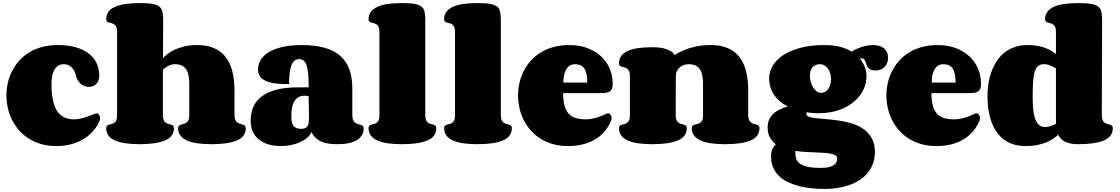

<svg xmlns="http://www.w3.org/2000/svg" viewBox="-20 -941 7310 1253"><path d="M356 -647Q428.7 -647 480.2 -630.9Q531.7 -614.7 564.7 -587.4Q597.7 -560.1 612.8 -523.4Q627.9 -486.8 627.9 -445.8Q627.9 -428.7 622.6 -415.5Q617.2 -402.3 608.2 -393.1Q599.1 -383.8 586.4 -378.9Q573.7 -374 559.1 -374Q546.4 -374 533.2 -378.4Q520 -382.8 508.3 -392.6Q496.6 -402.3 487.3 -418Q478 -433.6 473.1 -456.1Q469.2 -472.2 461.4 -484.4Q453.6 -496.6 443.6 -505.1Q433.6 -513.7 421.6 -517.8Q409.7 -522 397.9 -522Q377 -522 361.6 -513.2Q346.2 -504.4 335.9 -487.5Q325.7 -470.7 320.8 -446.5Q315.9 -422.4 315.9 -392.1Q315.9 -274.9 351.3 -218.5Q386.7 -162.1 464.8 -162.1Q487.3 -162.1 510.7 -168.2Q534.2 -174.3 554.2 -181.6Q574.2 -189 588.9 -195.1Q603.5 -201.2 608.9 -201.2Q620.1 -201.2 626.5 -191.7Q632.8 -182.1 632.8 -169.9Q632.8 -166 632.6 -162.6Q632.3 -159.2 630.9 -155.8Q616.7 -119.6 590.8 -89.1Q564.9 -58.6 529.1 -35.9Q493.2 -13.2 447.8 -0.5Q402.3 12.2 349.1 12.2Q294.4 12.2 249 -0.7Q203.6 -13.7 167.2 -36.9Q130.9 -60.1 103.8 -91.3Q76.7 -122.6 58.3 -159.4Q40 -196.3 31 -236.6Q22 -276.9 22 -317.9Q22 -359.4 31.2 -400.1Q40.5 -440.9 59.1 -477.5Q77.6 -514.2 105.5 -545.2Q133.3 -576.2 170.4 -598.9Q207.5 -621.6 253.9 -634.3Q300.3 -647 356 -647Z M1043.9 -562Q1055.2 -574.2 1073.7 -588.9Q1092.3 -603.5 1119.6 -616.5Q1147 -629.4 1183.3 -638.2Q1219.7 -647 1267.1 -647Q1321.8 -647 1360.8 -633.1Q1399.9 -619.1 1427 -595.7Q1454.1 -572.3 1470.5 -541.7Q1486.8 -511.2 1495.6 -477.8Q1504.4 -444.3 1507.3 -410.4Q1510.3 -376.5 1510.3 -346.2V-191.9Q1510.3 -170.9 1515.6 -159.2Q1521 -147.5 1529.3 -141.4Q1537.6 -135.3 1547.1 -132.8Q1556.6 -130.4 1564.9 -127.7Q1573.2 -125 1578.6 -120.4Q1584 -115.7 1584 -105Q1584 -49.3 1526.6 -24.7Q1469.2 0 1360.4 0Q1307.6 0 1267.1 -5.9Q1226.6 -11.7 1198.7 -24.7Q1170.9 -37.6 1156.5 -57.4Q1142.1 -77.1 1142.1 -105Q1142.1 -115.7 1147.5 -120.4Q1152.8 -125 1161.1 -127.7Q1169.4 -130.4 1178.7 -132.6Q1188 -134.8 1196.3 -140.6Q1204.6 -146.5 1210 -157.7Q1215.3 -168.9 1215.3 -189.9V-389.2Q1215.3 -420.4 1210.9 -445.3Q1206.5 -470.2 1195.8 -487.1Q1185.1 -503.9 1166.7 -512.9Q1148.4 -522 1121.1 -522Q1106.9 -522 1095.2 -518.1Q1083.5 -514.2 1073.5 -508.5Q1063.5 -502.9 1055.9 -496.6Q1048.3 -490.2 1043 -484.9V-188Q1043 -168 1048.3 -156.7Q1053.7 -145.5 1061.8 -139.9Q1069.8 -134.3 1079.1 -132.1Q1088.4 -129.9 1096.4 -127.4Q1104.5 -125 1109.9 -120.4Q1115.2 -115.7 1115.2 -105Q1115.2 -49.3 1057.6 -24.7Q1000 0 891.1 0Q786.1 0 729.7 -24.7Q673.3 -49.3 673.3 -105Q673.3 -115.7 678.5 -120.4Q683.6 -125 691.7 -127.4Q699.7 -129.9 708.7 -131.8Q717.8 -133.8 725.8 -139.4Q733.9 -145 739 -155.5Q744.1 -166 744.1 -186V-734.9Q744.1 -754.9 739 -765.4Q733.9 -775.9 725.8 -781.5Q717.8 -787.1 708.7 -789.1Q699.7 -791 691.7 -793.5Q683.6 -795.9 678.5 -800.5Q673.3 -805.2 673.3 -815.9Q673.3 -871.6 729.7 -896.2Q786.1 -920.9 891.1 -920.9Q943.8 -920.9 974.4 -915.5Q1004.9 -910.2 1020.5 -897.2Q1036.1 -884.3 1040.5 -862.3Q1044.9 -840.3 1044.9 -807.1Z M1946.3 -100.1Q1962.4 -100.1 1972.4 -105.2Q1982.4 -110.4 1987.8 -119.9Q1993.2 -129.4 1994.9 -143.3Q1996.6 -157.2 1996.6 -174.8Q1996.6 -189.9 1996.1 -213.4Q1995.6 -236.8 1995.1 -259.3Q1994.1 -285.6 1993.7 -314Q1986.8 -314.9 1980.7 -315.7Q1974.6 -316.4 1968.8 -316.4Q1943.8 -316.4 1927 -306.4Q1910.2 -296.4 1899.9 -278.6Q1889.6 -260.7 1885.5 -236.6Q1881.3 -212.4 1881.3 -184.1Q1881.3 -167 1883.3 -151.6Q1885.3 -136.2 1892.1 -124.8Q1898.9 -113.3 1911.9 -106.7Q1924.8 -100.1 1946.3 -100.1ZM2181.6 0Q2156.7 0 2132.1 -2.7Q2107.4 -5.4 2085.2 -13.7Q2063 -22 2044.4 -37.6Q2025.9 -53.2 2012.7 -79.1Q2002.9 -56.2 1981.2 -39.1Q1959.5 -22 1931.9 -10.5Q1904.3 1 1873.8 6.6Q1843.3 12.2 1815.4 12.2Q1766.1 12.2 1729 0.5Q1691.9 -11.2 1666.5 -33Q1641.1 -54.7 1628.4 -85Q1615.7 -115.2 1615.7 -152.8Q1615.7 -197.3 1630.6 -237.1Q1645.5 -276.9 1681.4 -306.6Q1717.3 -336.4 1777.3 -353.8Q1837.4 -371.1 1927.7 -371.1H1994.6Q1994.6 -425.3 1991 -460.9Q1987.3 -496.6 1979.5 -517.6Q1971.7 -538.6 1960 -546.9Q1948.2 -555.2 1931.6 -555.2Q1913.1 -555.2 1900.6 -543.9Q1888.2 -532.7 1880.6 -511.5Q1873 -490.2 1869.9 -460.2Q1866.7 -430.2 1866.7 -392.1Q1845.7 -392.1 1822.5 -392.8Q1799.3 -393.6 1776.6 -396.5Q1753.9 -399.4 1733.6 -405.5Q1713.4 -411.6 1697.8 -422.1Q1682.1 -432.6 1672.9 -448.7Q1663.6 -464.8 1663.6 -487.8Q1663.6 -520 1680.4 -548.8Q1697.3 -577.6 1732.2 -599.4Q1767.1 -621.1 1820.8 -634Q1874.5 -647 1948.7 -647Q2035.2 -647 2097.7 -629.4Q2160.2 -611.8 2200.4 -576.7Q2240.7 -541.5 2260 -488Q2279.3 -434.6 2279.3 -362.8V-189.9Q2279.3 -168.9 2284.9 -157.2Q2290.5 -145.5 2298.6 -139.4Q2306.6 -133.3 2316.4 -130.9Q2326.2 -128.4 2334.2 -125.7Q2342.3 -123 2347.9 -118.4Q2353.5 -113.8 2353.5 -103Q2353.5 -54.2 2309.8 -27.1Q2266.1 0 2181.6 0Z M2755.4 -188Q2755.4 -168 2760.7 -156.7Q2766.1 -145.5 2773.9 -139.9Q2781.7 -134.3 2791.3 -132.1Q2800.8 -129.9 2808.6 -127.4Q2816.4 -125 2821.8 -120.4Q2827.1 -115.7 2827.1 -105Q2827.1 -49.3 2769.5 -24.7Q2711.9 0 2603 0Q2550.8 0 2510.3 -5.9Q2469.7 -11.7 2441.9 -24.7Q2414.1 -37.6 2399.7 -57.4Q2385.3 -77.1 2385.3 -105Q2385.3 -115.7 2390.4 -120.4Q2395.5 -125 2403.6 -127.4Q2411.6 -129.9 2420.7 -131.8Q2429.7 -133.8 2437.7 -139.4Q2445.8 -145 2450.9 -155.5Q2456.1 -166 2456.1 -186V-734.9Q2456.1 -754.9 2450.9 -765.4Q2445.8 -775.9 2437.7 -781.5Q2429.7 -787.1 2420.7 -789.1Q2411.6 -791 2403.6 -793.5Q2395.5 -795.9 2390.4 -800.5Q2385.3 -805.2 2385.3 -815.9Q2385.3 -843.8 2399.7 -863.5Q2414.1 -883.3 2441.9 -896.2Q2469.7 -909.2 2510.3 -915Q2550.8 -920.9 2603 -920.9Q2655.8 -920.9 2686 -915.5Q2716.3 -910.2 2731.7 -897.2Q2747.1 -884.3 2751.2 -862.3Q2755.4 -840.3 2755.4 -807.1Z M3248.5 -188Q3248.5 -168 3253.9 -156.7Q3259.3 -145.5 3267.1 -139.9Q3274.9 -134.3 3284.4 -132.1Q3293.9 -129.9 3301.8 -127.4Q3309.6 -125 3314.9 -120.4Q3320.3 -115.7 3320.3 -105Q3320.3 -49.3 3262.7 -24.7Q3205.1 0 3096.2 0Q3043.9 0 3003.4 -5.9Q2962.9 -11.7 2935.1 -24.7Q2907.2 -37.6 2892.8 -57.4Q2878.4 -77.1 2878.4 -105Q2878.4 -115.7 2883.5 -120.4Q2888.7 -125 2896.7 -127.4Q2904.8 -129.9 2913.8 -131.8Q2922.9 -133.8 2930.9 -139.4Q2939 -145 2944.1 -155.5Q2949.2 -166 2949.2 -186V-734.9Q2949.2 -754.9 2944.1 -765.4Q2939 -775.9 2930.9 -781.5Q2922.9 -787.1 2913.8 -789.1Q2904.8 -791 2896.7 -793.5Q2888.7 -795.9 2883.5 -800.5Q2878.4 -805.2 2878.4 -815.9Q2878.4 -843.8 2892.8 -863.5Q2907.2 -883.3 2935.1 -896.2Q2962.9 -909.2 3003.4 -915Q3043.9 -920.9 3096.2 -920.9Q3148.9 -920.9 3179.2 -915.5Q3209.5 -910.2 3224.9 -897.2Q3240.2 -884.3 3244.4 -862.3Q3248.5 -840.3 3248.5 -807.1Z M3731 -522Q3715.3 -522 3701.7 -514.9Q3688 -507.8 3678 -493.2Q3668 -478.5 3662.4 -455.8Q3656.7 -433.1 3656.7 -401.9H3812.5Q3812.5 -436 3807.1 -459.2Q3801.8 -482.4 3791.5 -496.3Q3781.2 -510.3 3765.9 -516.1Q3750.5 -522 3731 -522ZM3694.8 -647Q3760.3 -647 3812.7 -627.4Q3865.2 -607.9 3902.1 -573.7Q3939 -539.6 3958.7 -493.4Q3978.5 -447.3 3978.5 -394Q3978.5 -372.1 3972.4 -359.9Q3966.3 -347.7 3955.1 -341.8Q3943.8 -335.9 3927.2 -334.5Q3910.6 -333 3889.6 -333H3654.8Q3654.8 -279.3 3665.8 -245.8Q3676.8 -212.4 3696.3 -193.8Q3715.8 -175.3 3743.2 -168.7Q3770.5 -162.1 3803.7 -162.1Q3821.3 -162.1 3840.1 -165.5Q3858.9 -168.9 3876.2 -174.3Q3893.6 -179.7 3908.2 -185.5Q3922.9 -191.4 3932.6 -196.8Q3940.4 -201.2 3947.8 -201.2Q3959 -201.2 3965.3 -191.7Q3971.7 -182.1 3971.7 -170.4Q3971.7 -166.5 3971.2 -163.1Q3970.7 -159.7 3969.2 -156.2Q3955.1 -120.1 3930.7 -89.4Q3906.2 -58.6 3871.3 -35.9Q3836.4 -13.2 3790.5 -0.5Q3744.6 12.2 3687.5 12.2Q3632.8 12.2 3587.6 -0.7Q3542.5 -13.7 3506.1 -36.9Q3469.7 -60.1 3442.4 -91.3Q3415 -122.6 3397 -159.4Q3378.9 -196.3 3369.9 -236.6Q3360.8 -276.9 3360.8 -317.9Q3360.8 -359.4 3370.1 -400.1Q3379.4 -440.9 3397.9 -477.5Q3416.5 -514.2 3444.3 -545.2Q3472.2 -576.2 3509.3 -598.9Q3546.4 -621.6 3592.8 -634.3Q3639.2 -647 3694.8 -647Z M4389.6 -188Q4389.6 -168 4395 -156.7Q4400.4 -145.5 4408.4 -139.9Q4416.5 -134.3 4425.8 -132.1Q4435.1 -129.9 4443.1 -127.4Q4451.2 -125 4456.5 -120.4Q4461.9 -115.7 4461.9 -105Q4461.9 -49.3 4404.3 -24.7Q4346.7 0 4237.8 0Q4185.1 0 4144.5 -5.9Q4104 -11.7 4076.2 -24.7Q4048.3 -37.6 4033.9 -57.4Q4019.5 -77.1 4019.5 -105Q4019.5 -115.7 4024.9 -120.4Q4030.3 -125 4038.1 -127.4Q4045.9 -129.9 4055.2 -131.8Q4064.5 -133.8 4072.3 -139.4Q4080.1 -145 4085.4 -155.5Q4090.8 -166 4090.8 -186V-446.8Q4090.8 -466.3 4085.4 -477.1Q4080.1 -487.8 4072.3 -493.4Q4064.5 -499 4055.2 -501Q4045.9 -502.9 4038.1 -505.4Q4030.3 -507.8 4024.9 -512.5Q4019.5 -517.1 4019.5 -527.8Q4019.5 -555.7 4033.9 -575.4Q4048.3 -595.2 4076.2 -608.2Q4104 -621.1 4144.5 -627Q4185.1 -632.8 4237.8 -632.8Q4285.6 -632.8 4314 -624.8Q4342.3 -616.7 4357.9 -606.9Q4376 -595.2 4382.8 -581.1Q4408.2 -599.1 4443.4 -613.8Q4473.6 -626.5 4517.3 -636.7Q4561 -647 4619.6 -647Q4673.3 -647 4712.2 -633.5Q4751 -620.1 4778.1 -597.4Q4805.2 -574.7 4821.8 -544.7Q4838.4 -514.6 4847.4 -481.9Q4856.4 -449.2 4859.6 -415.8Q4862.8 -382.3 4862.8 -352.1V-190.4Q4862.8 -169.9 4868.2 -158.4Q4873.5 -147 4881.8 -140.9Q4890.1 -134.8 4899.7 -132.6Q4909.2 -130.4 4917.5 -127.7Q4925.8 -125 4931.2 -120.4Q4936.5 -115.7 4936.5 -105Q4936.5 -49.3 4879.2 -24.7Q4821.8 0 4712.9 0Q4660.2 0 4619.6 -5.9Q4579.1 -11.7 4551.3 -24.7Q4523.4 -37.6 4509 -57.4Q4494.6 -77.1 4494.6 -105Q4494.6 -115.7 4500 -120.4Q4505.4 -125 4513.7 -127.4Q4522 -129.9 4531.2 -131.8Q4540.5 -133.8 4548.8 -139.4Q4557.1 -145 4562.5 -155.5Q4567.9 -166 4567.9 -186V-394.5Q4567.9 -424.8 4563.2 -448.5Q4558.6 -472.2 4547.6 -488.5Q4536.6 -504.9 4518.6 -513.4Q4500.5 -522 4473.6 -522Q4456.5 -522 4441.4 -516.4Q4426.3 -510.7 4415 -500.7Q4403.8 -490.7 4397.2 -476.8Q4390.6 -462.9 4390.6 -446.8Z M5361.3 -647Q5417.5 -647 5461.4 -635.7Q5505.4 -624.5 5537.6 -604Q5551.3 -612.8 5568.1 -620.6Q5585 -628.4 5603.3 -634.3Q5621.6 -640.1 5640.6 -643.6Q5659.7 -647 5677.7 -647Q5697.8 -647 5715.6 -642.3Q5733.4 -637.7 5746.6 -627.7Q5759.8 -617.7 5767.6 -601.6Q5775.4 -585.4 5775.4 -562Q5775.4 -546.9 5770.3 -532.5Q5765.1 -518.1 5754.9 -506.6Q5744.6 -495.1 5729.2 -488Q5713.9 -481 5693.4 -481Q5672.9 -481 5661.4 -486.8Q5649.9 -492.7 5643.6 -501.5Q5637.2 -510.3 5634.3 -520.5Q5631.3 -530.8 5627.9 -539.6Q5624.5 -548.3 5619.4 -554.2Q5614.3 -560.1 5603.5 -560.1Q5601.1 -560.1 5598.1 -559.6Q5595.2 -559.1 5591.3 -558.1Q5613.3 -532.2 5624 -502.4Q5634.8 -472.7 5634.8 -441.9Q5634.8 -397.9 5614.5 -355.2Q5594.2 -312.5 5554.4 -278.3Q5514.6 -244.1 5455.8 -223.1Q5397 -202.1 5320.3 -202.1Q5281.2 -202.1 5242.7 -208V-195.8Q5242.7 -183.6 5262 -178Q5281.2 -172.4 5312.5 -168.9Q5343.8 -165.5 5384 -162.4Q5424.3 -159.2 5466.1 -152.3Q5507.8 -145.5 5548.1 -132.3Q5588.4 -119.1 5619.6 -95.9Q5650.9 -72.8 5670.2 -37.1Q5689.5 -1.5 5689.5 50.8Q5689.5 93.3 5676.8 127.4Q5664.1 161.6 5641.6 188.5Q5619.1 215.3 5588.4 234.9Q5557.6 254.4 5521.5 267.1Q5485.4 279.8 5445.1 285.9Q5404.8 292 5363.8 292Q5320.3 292 5277.3 287.8Q5234.4 283.7 5195.3 273.7Q5156.2 263.7 5122.8 247.8Q5089.4 231.9 5064.7 208.3Q5040 184.6 5025.9 152.6Q5011.7 120.6 5011.7 79.1Q5011.7 51.8 5020.5 32.5Q5029.3 13.2 5043.5 1Q5018.6 -17.1 5004.2 -44.2Q4989.7 -71.3 4989.7 -110.8Q4989.7 -137.7 4999 -159.2Q5008.3 -180.7 5025.4 -197.3Q5042.5 -213.9 5066.7 -225.8Q5090.8 -237.8 5120.6 -246.1Q5093.3 -259.8 5071 -278.3Q5048.8 -296.9 5033 -319.8Q5017.1 -342.8 5008.3 -370.4Q4999.5 -397.9 4999.5 -430.2Q4999.5 -470.7 5021.5 -509.5Q5043.5 -548.3 5088.1 -578.9Q5132.8 -609.4 5200.9 -628.2Q5269 -647 5361.3 -647ZM5443.4 92.8Q5443.4 80.1 5431.9 72.8Q5420.4 65.4 5400.6 61.5Q5380.9 57.6 5354.2 56.2Q5327.6 54.7 5297.1 53.5Q5266.6 52.2 5234.1 50.3Q5201.7 48.3 5170.4 43.9Q5170.9 56.6 5171.4 69.6Q5171.9 82.5 5176.3 95Q5180.7 107.4 5190.2 118.2Q5199.7 128.9 5218 137.2Q5236.3 145.5 5264.4 150.1Q5292.5 154.8 5334.5 154.8Q5370.6 154.8 5392.1 148.9Q5413.6 143.1 5425 133.8Q5436.5 124.5 5439.9 113.5Q5443.4 102.5 5443.4 92.8ZM5330.6 -522Q5313 -522 5300.5 -515.9Q5288.1 -509.8 5280.5 -499.5Q5272.9 -489.3 5269.3 -475.6Q5265.6 -461.9 5265.6 -446.8Q5265.6 -427.2 5271 -407.5Q5276.4 -387.7 5285.9 -371.6Q5295.4 -355.5 5308.3 -345.2Q5321.3 -335 5336.4 -335Q5353 -335 5365.7 -342.5Q5378.4 -350.1 5386.7 -362.5Q5395 -375 5399.2 -390.9Q5403.3 -406.7 5403.3 -423.8Q5403.3 -441.9 5398.7 -459.5Q5394 -477.1 5384.8 -491Q5375.5 -504.9 5362.1 -513.4Q5348.6 -522 5330.6 -522Z M6134.8 -522Q6119.1 -522 6105.5 -514.9Q6091.8 -507.8 6081.8 -493.2Q6071.8 -478.5 6066.2 -455.8Q6060.5 -433.1 6060.5 -401.9H6216.3Q6216.3 -436 6210.9 -459.2Q6205.6 -482.4 6195.3 -496.3Q6185.1 -510.3 6169.7 -516.1Q6154.3 -522 6134.8 -522ZM6098.6 -647Q6164.1 -647 6216.6 -627.4Q6269 -607.9 6305.9 -573.7Q6342.8 -539.6 6362.5 -493.4Q6382.3 -447.3 6382.3 -394Q6382.3 -372.1 6376.2 -359.9Q6370.1 -347.7 6358.9 -341.8Q6347.7 -335.9 6331.1 -334.5Q6314.5 -333 6293.5 -333H6058.6Q6058.6 -279.3 6069.6 -245.8Q6080.6 -212.4 6100.1 -193.8Q6119.6 -175.3 6147 -168.7Q6174.3 -162.1 6207.5 -162.1Q6225.1 -162.1 6243.9 -165.5Q6262.7 -168.9 6280 -174.3Q6297.4 -179.7 6312 -185.5Q6326.7 -191.4 6336.4 -196.8Q6344.2 -201.2 6351.6 -201.2Q6362.8 -201.2 6369.1 -191.7Q6375.5 -182.1 6375.5 -170.4Q6375.5 -166.5 6375 -163.1Q6374.5 -159.7 6373 -156.2Q6358.9 -120.1 6334.5 -89.4Q6310.1 -58.6 6275.1 -35.9Q6240.2 -13.2 6194.3 -0.5Q6148.4 12.2 6091.3 12.2Q6036.6 12.2 5991.5 -0.7Q5946.3 -13.7 5909.9 -36.9Q5873.5 -60.1 5846.2 -91.3Q5818.8 -122.6 5800.8 -159.4Q5782.7 -196.3 5773.7 -236.6Q5764.6 -276.9 5764.6 -317.9Q5764.6 -359.4 5773.9 -400.1Q5783.2 -440.9 5801.8 -477.5Q5820.3 -514.2 5848.1 -545.2Q5876 -576.2 5913.1 -598.9Q5950.2 -621.6 5996.6 -634.3Q6043 -647 6098.6 -647Z M7170.4 -188Q7170.4 -168 7175.8 -156.7Q7181.2 -145.5 7189 -139.9Q7196.8 -134.3 7206.3 -132.1Q7215.8 -129.9 7223.6 -127.4Q7231.4 -125 7236.8 -120.4Q7242.2 -115.7 7242.2 -105Q7242.2 -49.3 7184.6 -24.7Q7127 0 7018.1 0Q6988.8 0 6966.8 -4.4Q6944.8 -8.8 6929 -16.8Q6913.1 -24.9 6902.8 -36.4Q6892.6 -47.9 6886.2 -62Q6873.5 -50.3 6855.2 -37.1Q6836.9 -23.9 6810.8 -12.9Q6784.7 -2 6750.7 5.1Q6716.8 12.2 6673.3 12.2Q6624 12.2 6586.2 -1.5Q6548.3 -15.1 6520.8 -38.8Q6493.2 -62.5 6474.6 -94.2Q6456.1 -126 6444.8 -162.1Q6433.6 -198.2 6429 -236.8Q6424.3 -275.4 6424.3 -313Q6424.3 -351.6 6429.9 -391.1Q6435.5 -430.7 6448.5 -467.8Q6461.4 -504.9 6481.7 -537.6Q6502 -570.3 6531 -594.5Q6560.1 -618.7 6598.9 -632.8Q6637.7 -647 6687 -647Q6721.7 -647 6750 -641.8Q6778.3 -636.7 6801 -628.4Q6823.7 -620.1 6841.1 -609.4Q6858.4 -598.6 6871.1 -587.9V-734.9Q6871.1 -754.9 6866 -765.4Q6860.8 -775.9 6852.8 -781.5Q6844.7 -787.1 6835.7 -789.1Q6826.7 -791 6818.6 -793.5Q6810.5 -795.9 6805.4 -800.5Q6800.3 -805.2 6800.3 -815.9Q6800.3 -843.8 6814.7 -863.5Q6829.1 -883.3 6856.9 -896.2Q6884.8 -909.2 6925.3 -915Q6965.8 -920.9 7018.1 -920.9Q7070.8 -920.9 7101.3 -915.5Q7131.8 -910.2 7147.7 -897.2Q7163.6 -884.3 7168 -862.3Q7172.4 -840.3 7172.4 -807.1ZM6800.3 -111.8Q6819.8 -111.8 6838.9 -118.7Q6857.9 -125.5 6872.1 -133.8Q6871.1 -146.5 6871.1 -159.4Q6871.1 -172.4 6871.1 -186V-495.1Q6854.5 -504.9 6834.5 -513.4Q6814.5 -522 6793.5 -522Q6771 -522 6756.6 -511.7Q6742.2 -501.5 6733.9 -477.3Q6725.6 -453.1 6722.4 -412.4Q6719.2 -371.6 6719.2 -311Q6719.2 -274.4 6721.7 -238.8Q6724.1 -203.1 6732.4 -175Q6740.7 -147 6756.8 -129.4Q6772.9 -111.8 6800.3 -111.8Z"/></svg>

Font: Corben
Style: Bold
Weight: 700
Designer: vernon adams
Foundry: vernon adams
Version: Version 1.101; ttfautohint (v1.6)